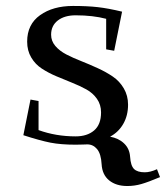

<svg xmlns="http://www.w3.org/2000/svg" viewBox="-20 -476 555 642"><path d="M58.1 -23.9 82 -143.1 108.9 -138.2V-41Q167 -20 232.9 -20Q271.5 -20 294.7 -39.8Q317.9 -59.6 317.9 -100.1Q317.9 -126 304.2 -145.5Q290.5 -165 268.8 -177Q247.1 -189 220.7 -199.5Q194.3 -210 168 -221.2Q141.6 -232.4 119.9 -246.6Q98.1 -260.7 84.5 -283.7Q70.8 -306.6 70.8 -336.9Q70.8 -394.5 114 -425.3Q157.2 -456.1 224.1 -456.1Q272.5 -456.1 307.1 -452.1Q341.8 -448.2 388.2 -437L361.8 -306.2L335 -311V-413.1Q290.5 -424.8 232.9 -424.8Q195.8 -424.8 173.3 -407.5Q150.9 -390.1 150.9 -359.9Q150.9 -338.9 165 -322.3Q179.2 -305.7 201.9 -293.9Q224.6 -282.2 252 -271.5Q279.3 -260.7 306.9 -248Q334.5 -235.4 357.2 -220Q379.9 -204.6 394 -180.4Q408.2 -156.2 408.2 -126Q408.2 -89.8 392.3 -62Q376.5 -34.2 348.1 -19Q377 -13.7 395 3.7Q413.1 21 415 47.9Q417 78.1 428.2 89.1Q439.5 100.1 463.9 100.1Q482.4 100.1 504.9 89.8L515.1 116.2Q475.6 132.8 452.6 139.4Q429.7 146 405.8 146Q368.2 146 345 127.2Q321.8 108.4 319.8 73.2Q317.9 38.6 304.7 22.7Q291.5 6.8 272 6.8Q266.6 6.8 256.8 7.3Q247.1 7.8 232.9 7.8Q183.6 7.8 148.7 1Q113.8 -5.9 58.1 -23.9Z"/></svg>

Font: Dehuti
Style: Bold
Weight: 700
Version: Version 1.2